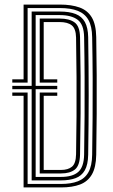

<svg xmlns="http://www.w3.org/2000/svg" viewBox="-20 -820 494 840"><path d="M83.2 0V-400.8H33.8V-415.2H100.8V-15.2H246.8Q290.8 -15.2 320.9 -26.9Q351 -38.5 366.8 -66.4Q382.5 -94.2 383.2 -143Q384.5 -220 385.1 -304.6Q385.8 -389.2 385.4 -478.4Q385 -567.5 383.2 -657.5Q382.5 -704.8 367 -732.5Q351.5 -760.2 320.5 -772.5Q289.5 -784.8 241.5 -784.8H100.8V-458.5H33.8V-473H83.2V-800H241.5Q292.5 -800 327.8 -787.4Q363 -774.8 381.5 -744Q400 -713.2 401 -658Q402.5 -574.8 403 -491.4Q403.5 -408 403 -321.6Q402.5 -235.2 401 -142.5Q400 -87.8 382.1 -56.8Q364.2 -25.8 330.4 -12.9Q296.5 0 246.8 0ZM118.5 -30.8V-429.8H33.8V-444.2H118.5V-769.5H241.5Q283.8 -769.5 310.9 -758.8Q338 -748 351.5 -723.5Q365 -699 365.8 -657.5Q366.8 -593.2 367.4 -530.4Q368 -467.5 368 -404.4Q368 -341.2 367.4 -276.4Q366.8 -211.5 365.8 -143Q365 -99 350.9 -74.6Q336.8 -50.2 310.5 -40.5Q284.2 -30.8 246.8 -30.8ZM136 -46H246.8Q297.8 -46 322.4 -67.8Q347 -89.5 348 -143.2Q349.5 -227.5 350 -312.1Q350.5 -396.8 350.1 -482.8Q349.8 -568.8 348 -657.2Q347 -713.2 319.6 -733.6Q292.2 -754 241.5 -754H136V-444.2H230.5V-429.8H136ZM153.8 -61.2V-415.2H230.5V-400.8H171.2V-76.5H246.8Q278 -76.5 295 -90.8Q312 -105 312.8 -145.2Q314.2 -225.2 314.8 -310.9Q315.2 -396.5 314.8 -483.6Q314.2 -570.8 312.8 -655Q312 -694.8 294 -709.1Q276 -723.5 241.5 -723.5H171.2V-473H230.5V-458.5H153.8V-738.8H241.5Q283 -738.8 306.1 -722.1Q329.2 -705.5 330.2 -656.8Q332 -568.8 332.6 -488.2Q333.2 -407.8 332.6 -324.4Q332 -241 330.2 -143.8Q329.2 -95.8 307.9 -78.5Q286.5 -61.2 246.8 -61.2Z"/></svg>

Font: Big Shoulders Inline Text Thin Medium
Style: Regular
Weight: 500
Version: Version 2.002